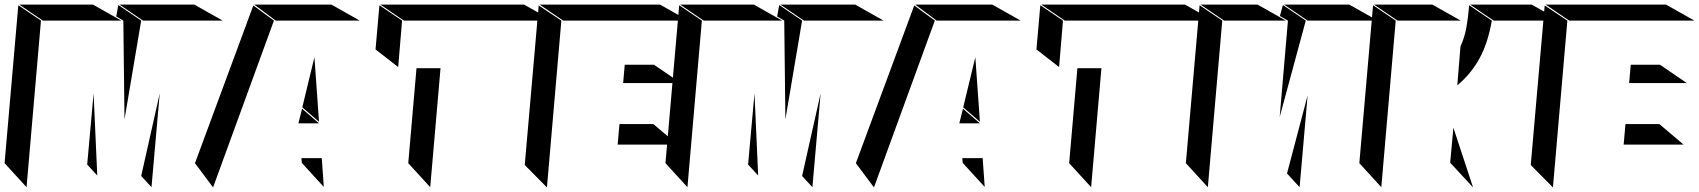

<svg xmlns="http://www.w3.org/2000/svg" viewBox="-102 -826 7424 839"><path d="M428 -736 304 -806H-18L85 -736ZM871 -736 747 -806H420L523 -736ZM437 -736 442 -304 515 -736 415 -804 406 -754ZM14 -8 77 -736 -22 -803 -82 -113ZM323 -59 307 -418 279 -107ZM560 -8 596 -418 515 -57Z M1470 -736 1346 -806H1009L1103 -736ZM1095 -736 1005 -802 750 -113 829 -7ZM1219 -357 1292 -294 1272 -576ZM1202 -287H1292L1218 -351ZM1313 -9 1304 -135H1215L1217 -114Z M2312 -736 2188 -806H1560L1663 -736ZM1638 -533 1655 -736 1556 -803 1539 -610ZM1778 -8 1823 -528H1718L1682 -113Z M2906 -736 2782 -806H2256L2359 -736ZM2288 -7 2351 -736 2252 -802 2191 -105ZM2873 -463 2756 -543H2628L2621 -463ZM2859 -194 2753 -284H2605L2597 -194Z M3316 -736 3192 -806H2870L2973 -736ZM3759 -736 3635 -806H3308L3411 -736ZM3325 -736 3330 -304 3403 -736 3303 -804 3294 -754ZM2902 -8 2965 -736 2866 -803 2806 -113ZM3211 -59 3195 -418 3167 -107ZM3448 -8 3484 -418 3403 -57Z M4358 -736 4234 -806H3897L3991 -736ZM3983 -736 3893 -802 3638 -113 3717 -7ZM4107 -357 4180 -294 4160 -576ZM4090 -287H4180L4106 -351ZM4201 -9 4192 -135H4103L4105 -114Z M5200 -736 5076 -806H4448L4551 -736ZM4526 -533 4543 -736 4444 -803 4427 -610ZM4666 -8 4711 -528H4606L4570 -113Z M5247 -736H5517L5393 -806H5144ZM5918 -736 5794 -806H5509L5612 -736ZM5491 -756 5526 -736 5490 -315 5604 -736 5504 -804ZM5176 -8 5239 -736 5140 -803 5080 -113ZM5577 -8 5612 -409 5522 -68Z M6005 -736H6281L6157 -806H5902ZM6425 -736H6715L6591 -806H6322ZM5934 -8 5997 -736 5898 -803 5838 -113ZM6417 -736 6318 -803Q6313 -745 6305.5 -704Q6298 -663 6280 -623L6266 -453Q6326 -503 6363 -570.5Q6400 -638 6417 -736ZM6335 -7 6249 -268 6235 -115Z M7302 -736 7178 -806H6652L6755 -736ZM6684 -7 6747 -736 6648 -802 6587 -105ZM7269 -463 7152 -543H7024L7017 -463ZM7255 -194 7149 -284H7001L6993 -194Z"/></svg>

Font: FFF_HK Layer Middle
Style: Regular
Weight: 400
Italic angle: -5°
Designer: bBox Type GmbH
Foundry: bBox Type GmbH
Version: Version 0.002